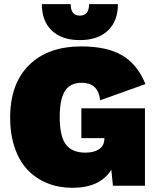

<svg xmlns="http://www.w3.org/2000/svg" viewBox="-20 -893 762 923"><path d="M546.9 -873Q546.9 -791 498.3 -745.6Q449.7 -700.2 363.8 -700.2Q277.8 -700.2 229.5 -745.6Q181.2 -791 181.2 -873H319.8Q319.8 -817.9 363.8 -817.9Q408.2 -817.9 408.2 -873ZM328.1 9.8Q263.2 9.8 209 -11.7Q154.8 -33.2 114.5 -74.5Q74.2 -115.7 51.5 -180.7Q28.8 -245.6 28.8 -328.1Q28.8 -489.7 119.4 -579.8Q210 -669.9 371.1 -669.9Q493.7 -669.9 567.1 -627Q640.6 -584 679.2 -488.8L461.9 -411.1Q455.6 -456.1 433.1 -475.6Q410.6 -495.1 373 -495.1Q316.9 -495.1 292 -455.1Q267.1 -415 267.1 -330.1Q267.1 -237.8 296.6 -198.5Q326.2 -159.2 391.1 -159.2Q432.6 -159.2 457.3 -176.5Q481.9 -193.8 481.9 -228V-229H371.1V-372.1H676.8V0H522.9L515.1 -77.1Q461.4 9.8 328.1 9.8Z"/></svg>

Font: Work Sans Black
Style: Regular
Weight: 900
Designer: Wei Huang
Foundry: Wei Huang
Version: Version 2.012